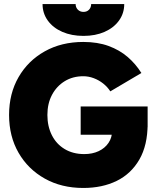

<svg xmlns="http://www.w3.org/2000/svg" viewBox="-20 -920 767 952"><path d="M393 12Q285 12 202 -34.5Q119 -81 72 -162.5Q25 -244 25 -350Q25 -456 72 -537.5Q119 -619 202 -665.5Q285 -712 393 -712Q464 -712 518.5 -692Q573 -672 613 -637.5Q653 -603 681 -558L527 -467Q513 -489 491.5 -506Q470 -523 444.5 -532.5Q419 -542 393 -542Q341 -542 301 -517.5Q261 -493 238 -450Q215 -407 215 -350Q215 -294 237 -250Q259 -206 300.5 -181Q342 -156 398 -156Q438 -156 469 -170.5Q500 -185 518 -211.5Q536 -238 536 -273L712 -306Q712 -200 671 -129Q630 -58 558.5 -23Q487 12 393 12ZM380 -252V-392H712V-289L607 -252ZM394 -742Q335 -742 289 -762Q243 -782 217 -818Q191 -854 191 -900H355Q355 -883 366 -872Q377 -861 394 -861Q411 -861 421.5 -872Q432 -883 432 -900H596Q596 -854 570 -818Q544 -782 498.5 -762Q453 -742 394 -742Z"/></svg>

Font: Figtree Black
Style: Regular
Weight: 900
Designer: Erik Kennedy
Foundry: Erik Kennedy
Version: Version 2.001;gftools[0.9.30]